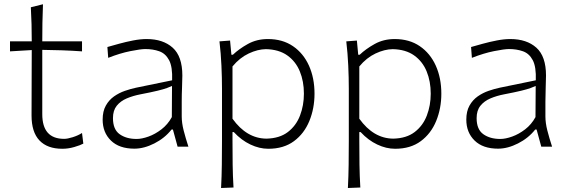

<svg xmlns="http://www.w3.org/2000/svg" viewBox="-20 -708 2741 927"><path d="M280.8 10.3Q208.5 10.3 170.4 -30Q132.3 -70.3 132.3 -150.4Q132.3 -241.7 132.8 -324.5Q133.3 -407.2 133.3 -466.3L28.3 -460V-508.3H133.3Q133.3 -551.8 132.3 -591.1Q131.3 -630.4 128.9 -672.9L187.5 -687.5Q185.5 -636.7 184.8 -597.2Q184.1 -557.6 184.1 -508.3H376V-460Q328.6 -463.4 279.8 -465.1Q231 -466.8 184.1 -467.3V-156.7Q184.1 -37.6 289.6 -37.6Q306.2 -37.6 331.5 -45.7Q356.9 -53.7 376 -65.9L382.3 -14.6Q368.2 -6.8 339.1 1.7Q310.1 10.3 280.8 10.3Z M628.9 9.8Q555.7 9.8 515.6 -29.3Q475.6 -68.4 475.6 -130.4Q475.6 -170.9 491 -198.2Q506.3 -225.6 530.8 -242.7Q555.2 -259.8 583.5 -269.5Q611.8 -279.3 637.7 -284.7L811 -320.3Q813.5 -385.3 796.4 -417.5Q779.3 -449.7 749 -460.4Q718.8 -471.2 681.6 -471.2Q659.7 -471.2 609.6 -461.2Q559.6 -451.2 502.4 -428.7L498.5 -481Q522 -487.8 554.9 -496.8Q587.9 -505.9 623 -512.7Q658.2 -519.5 688 -519.5Q767.1 -519.5 813.7 -477.8Q860.4 -436 860.4 -343.3Q860.4 -320.8 858.9 -286.1Q857.4 -251.5 857.4 -216.8V-146Q857.4 -114.3 866.7 -78.1Q876 -42 889.6 0H837.4L814.9 -82.5H808.1Q775.4 -41 725.3 -15.6Q675.3 9.8 628.9 9.8ZM639.6 -37.1Q664.6 -37.1 696.8 -48.6Q729 -60.1 759.5 -83.5Q790 -106.9 809.6 -142.6L810.5 -293Q801.3 -288.6 785.9 -283Q770.5 -277.3 740.7 -270Q710.9 -262.7 657.2 -252.4Q622.1 -245.6 592 -232.9Q562 -220.2 543.7 -197.5Q525.4 -174.8 525.4 -137.7Q525.4 -83 557.6 -60.1Q589.8 -37.1 639.6 -37.1Z M1047.4 199.7Q1050.3 142.6 1051 88.1Q1051.8 33.7 1051.8 -29.3V-277.3Q1051.8 -332.5 1049.1 -391.6Q1046.4 -450.7 1039.6 -508.3L1090.8 -512.2L1097.2 -443.8H1104.5Q1134.3 -472.2 1177 -495.8Q1219.7 -519.5 1273.4 -519.5Q1344.2 -519.5 1394.5 -485.1Q1444.8 -450.7 1471.7 -391.1Q1498.5 -331.5 1498.5 -255.9Q1498.5 -184.6 1473.6 -123.8Q1448.7 -63 1399.2 -26.4Q1349.6 10.3 1275.4 10.3Q1232.4 10.3 1189 -10.3Q1145.5 -30.8 1108.9 -70.3H1102.5V-27.8Q1102.5 34.2 1103.3 87.2Q1104 140.1 1107.4 197.3ZM1266.1 -38.6Q1330.1 -40 1369.9 -70.6Q1409.7 -101.1 1428.5 -150.1Q1447.3 -199.2 1447.3 -255.9Q1447.3 -315.4 1427.5 -363.5Q1407.7 -411.6 1367.2 -440.4Q1326.7 -469.2 1264.2 -470.7Q1224.1 -470.2 1180.7 -449.7Q1137.2 -429.2 1102.5 -387.2V-134.8Q1170.9 -39.6 1266.1 -38.6Z M1659.7 199.7Q1662.6 142.6 1663.3 88.1Q1664.1 33.7 1664.1 -29.3V-277.3Q1664.1 -332.5 1661.4 -391.6Q1658.7 -450.7 1651.9 -508.3L1703.1 -512.2L1709.5 -443.8H1716.8Q1746.6 -472.2 1789.3 -495.8Q1832 -519.5 1885.7 -519.5Q1956.5 -519.5 2006.8 -485.1Q2057.1 -450.7 2084 -391.1Q2110.8 -331.5 2110.8 -255.9Q2110.8 -184.6 2085.9 -123.8Q2061 -63 2011.5 -26.4Q1961.9 10.3 1887.7 10.3Q1844.7 10.3 1801.3 -10.3Q1757.8 -30.8 1721.2 -70.3H1714.8V-27.8Q1714.8 34.2 1715.6 87.2Q1716.3 140.1 1719.7 197.3ZM1878.4 -38.6Q1942.4 -40 1982.2 -70.6Q2022 -101.1 2040.8 -150.1Q2059.6 -199.2 2059.6 -255.9Q2059.6 -315.4 2039.8 -363.5Q2020 -411.6 1979.5 -440.4Q1939 -469.2 1876.5 -470.7Q1836.4 -470.2 1793 -449.7Q1749.5 -429.2 1714.8 -387.2V-134.8Q1783.2 -39.6 1878.4 -38.6Z M2384.8 9.8Q2311.5 9.8 2271.5 -29.3Q2231.4 -68.4 2231.4 -130.4Q2231.4 -170.9 2246.8 -198.2Q2262.2 -225.6 2286.6 -242.7Q2311 -259.8 2339.4 -269.5Q2367.7 -279.3 2393.6 -284.7L2566.9 -320.3Q2569.3 -385.3 2552.2 -417.5Q2535.2 -449.7 2504.9 -460.4Q2474.6 -471.2 2437.5 -471.2Q2415.5 -471.2 2365.5 -461.2Q2315.4 -451.2 2258.3 -428.7L2254.4 -481Q2277.8 -487.8 2310.8 -496.8Q2343.8 -505.9 2378.9 -512.7Q2414.1 -519.5 2443.8 -519.5Q2522.9 -519.5 2569.6 -477.8Q2616.2 -436 2616.2 -343.3Q2616.2 -320.8 2614.7 -286.1Q2613.3 -251.5 2613.3 -216.8V-146Q2613.3 -114.3 2622.6 -78.1Q2631.8 -42 2645.5 0H2593.3L2570.8 -82.5H2564Q2531.2 -41 2481.2 -15.6Q2431.2 9.8 2384.8 9.8ZM2395.5 -37.1Q2420.4 -37.1 2452.6 -48.6Q2484.9 -60.1 2515.4 -83.5Q2545.9 -106.9 2565.4 -142.6L2566.4 -293Q2557.1 -288.6 2541.7 -283Q2526.4 -277.3 2496.6 -270Q2466.8 -262.7 2413.1 -252.4Q2377.9 -245.6 2347.9 -232.9Q2317.9 -220.2 2299.6 -197.5Q2281.2 -174.8 2281.2 -137.7Q2281.2 -83 2313.5 -60.1Q2345.7 -37.1 2395.5 -37.1Z"/></svg>

Font: Pinar-FD Light
Style: Regular
Weight: 300
Designer: Amin Abedi
Version: Version 2.000